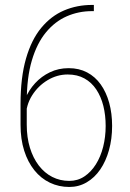

<svg xmlns="http://www.w3.org/2000/svg" viewBox="-20 -741 523 771"><path d="M349.6 -721.2H356.9V-696.3H349.6Q295.4 -696.3 248 -675.5Q200.7 -654.8 164.6 -611.1Q128.4 -567.4 107.9 -498.3Q87.4 -429.2 87.4 -332V-240.7Q87.4 -189.5 100.1 -147.9Q112.8 -106.4 135.7 -76.4Q158.7 -46.4 189.9 -30.5Q221.2 -14.6 258.3 -14.6Q292 -14.6 318.8 -32.5Q345.7 -50.3 365 -81.1Q384.3 -111.8 394.3 -151.6Q404.3 -191.4 404.3 -234.9Q404.3 -278.3 395 -315.7Q385.7 -353 366.7 -381.6Q347.7 -410.2 319.1 -426Q290.5 -441.9 252 -441.9Q209 -441.9 170.9 -418.9Q132.8 -396 108.6 -357.4Q84.5 -318.8 84 -271.5L66.9 -273.4Q67.4 -310.1 81.5 -344.7Q95.7 -379.4 121.1 -407Q146.5 -434.6 180.7 -450.9Q214.8 -467.3 255.9 -467.3Q297.4 -467.3 329.8 -450.2Q362.3 -433.1 384.5 -401.9Q406.7 -370.6 418.5 -328.1Q430.2 -285.6 430.2 -235.4Q430.2 -183.1 417.7 -138.4Q405.3 -93.8 382.6 -60.5Q359.9 -27.3 328.1 -8.8Q296.4 9.8 258.3 9.8Q216.3 9.8 180.4 -7.3Q144.5 -24.4 118.2 -57.1Q91.8 -89.8 77.1 -136Q62.5 -182.1 62.5 -239.7V-323.2Q62.5 -430.2 84.5 -506.1Q106.4 -582 145.8 -629.4Q185.1 -676.8 237.1 -699Q289.1 -721.2 349.6 -721.2Z"/></svg>

Font: Roboto Condensed Thin
Style: Regular
Weight: 250
Width: 3
Designer: Christian Robertson
Foundry: Google
Version: Version 3.009; 2024